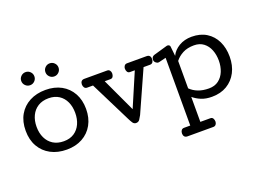

<svg xmlns="http://www.w3.org/2000/svg" viewBox="-147 -1155 2412 1792"><g transform="rotate(-20 1059.5 -259.5)"><path d="M342.8 12.2Q252.4 12.2 184.1 -24.2Q115.7 -60.5 77.6 -127.2Q39.6 -193.8 39.6 -284.2Q39.6 -375.5 77.6 -441.7Q115.7 -507.8 184.1 -543.9Q252.4 -580.1 342.8 -580.1Q432.1 -580.1 498.8 -543.5Q565.4 -506.8 602.5 -440.2Q639.6 -373.5 639.6 -284.2Q639.6 -194.8 602.5 -128.2Q565.4 -61.5 498.5 -24.7Q431.6 12.2 342.8 12.2ZM342.8 -70.8Q403.3 -70.8 445.6 -98.6Q487.8 -126.5 509.8 -174.8Q531.7 -223.1 531.7 -284.2Q531.7 -345.7 509.8 -393.8Q487.8 -441.9 445.6 -469.5Q403.3 -497.1 342.8 -497.1Q280.8 -497.1 237.3 -469.7Q193.8 -442.4 170.9 -394.3Q147.9 -346.2 147.9 -284.2Q147.9 -221.7 170.9 -173.6Q193.8 -125.5 237.3 -98.1Q280.8 -70.8 342.8 -70.8ZM225.1 -669.9Q198.2 -669.9 179 -689Q159.7 -708 159.7 -734.9Q159.7 -761.7 179 -780.8Q198.2 -799.8 225.1 -799.8Q252 -799.8 271 -780.8Q290 -761.7 290 -734.9Q290 -708 271 -689Q252 -669.9 225.1 -669.9ZM464.8 -669.9Q438 -669.9 418.9 -689Q399.9 -708 399.9 -734.9Q399.9 -761.7 418.9 -780.8Q438 -799.8 464.8 -799.8Q491.7 -799.8 510.7 -780.8Q529.8 -761.7 529.8 -734.9Q529.8 -708 510.7 -689Q491.7 -669.9 464.8 -669.9Z M1034.2 0Q1013.2 0 1000.7 -19Q988.3 -38.1 977.1 -61L774.9 -466.8H717.3Q698.7 -466.8 689.5 -480Q680.2 -493.2 680.2 -511.2Q680.2 -529.8 689.9 -541.5Q699.7 -553.2 720.2 -553.2H946.3Q963.4 -553.2 972.7 -540.8Q981.9 -528.3 981.9 -512.2Q981.9 -494.1 973.9 -480.5Q965.8 -466.8 947.3 -466.8H891.1L1046.9 -132.8L1189.9 -466.8H1143.1Q1124.5 -466.8 1116.2 -480.5Q1107.9 -494.1 1107.9 -512.2Q1107.9 -528.3 1117.4 -540.8Q1127 -553.2 1144 -553.2H1337.9Q1358.9 -553.2 1368.4 -541.5Q1377.9 -529.8 1377.9 -511.2Q1377.9 -493.2 1368.9 -480Q1359.9 -466.8 1340.8 -466.8H1276.9L1093.3 -57.1Q1082.5 -36.6 1070.1 -18.3Q1057.6 0 1034.2 0Z M1441.9 280.8Q1421.4 280.8 1411.6 269Q1401.9 257.3 1401.9 238.8Q1401.9 220.7 1410.9 207.8Q1419.9 194.8 1439 194.8H1500V-478L1430.2 -460.9Q1427.2 -460 1422.9 -460Q1408.2 -460 1395.5 -471.9Q1382.8 -483.9 1382.8 -499Q1382.8 -531.2 1411.1 -540L1546.9 -579.1Q1549.3 -579.1 1549.6 -579.6Q1549.8 -580.1 1551.8 -580.1H1555.2Q1565.4 -580.1 1572.8 -574Q1580.1 -567.9 1580.1 -557.1L1589.8 -464.8Q1613.3 -515.1 1667.7 -547.6Q1722.2 -580.1 1793.9 -580.1Q1879.9 -580.1 1940.7 -542Q2001.5 -503.9 2033.7 -437.3Q2065.9 -370.6 2065.9 -284.2Q2065.9 -197.3 2031.2 -130.4Q1996.6 -63.5 1933.3 -25.6Q1870.1 12.2 1784.2 12.2Q1723.6 12.2 1679.2 -5.9Q1634.8 -23.9 1600.1 -53.2V194.8H1698.7Q1717.3 194.8 1725.6 208.3Q1733.9 221.7 1733.9 240.2Q1733.9 256.3 1724.4 268.6Q1714.8 280.8 1697.8 280.8ZM1784.2 -70.8Q1841.3 -70.8 1880.1 -100.1Q1918.9 -129.4 1938.5 -178Q1958 -226.6 1958 -284.2Q1958 -342.3 1939 -390.6Q1919.9 -439 1881.8 -468Q1843.8 -497.1 1787.1 -497.1Q1722.2 -497.1 1675.8 -472.9Q1629.4 -448.7 1600.1 -410.2V-138.2Q1631.3 -106.9 1677 -88.9Q1722.7 -70.8 1784.2 -70.8Z"/></g></svg>

Font: Cutive
Style: Regular
Weight: 400
Version: Version 1.100; ttfautohint (v1.8.4.7-5d5b)